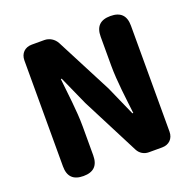

<svg xmlns="http://www.w3.org/2000/svg" viewBox="-130 -879 1024 1013"><g transform="rotate(-20 382.0 -372.5)"><path d="M677 -372V-660C677 -717 649 -745 592 -745C535 -745 507 -717 507 -660V-498C507 -409 522 -302 531 -223H526L453 -388L290 -703C276 -729 250 -745 221 -745H151C112 -745 86 -719 86 -680V-85C86 -28 114 0 171 0C228 0 256 -28 256 -85V-247C256 -337 241 -439 233 -522H238L311 -359L476 -37C488 -14 511 0 537 0H586H612C651 0 677 -26 677 -65Z"/></g></svg>

Font: GenSenRounded2 TW H
Style: Regular
Weight: 900
Version: Version 2.100;PS 2.1;hotconv 16.6.51;makeotf.lib2.5.65220 DE